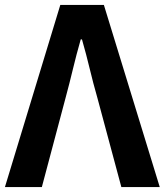

<svg xmlns="http://www.w3.org/2000/svg" viewBox="-25 -760 669 780"><path d="M220 -740H397L624 0H468L371 -361Q353 -424 339.5 -480.5Q326 -537 308 -600H303Q285 -537 271.5 -480.5Q258 -424 241 -361L145 0H-5Z"/></svg>

Font: Kinto Sans
Style: Bold
Weight: 700
Designer: Authors: Ryoko NISHIZUKA  (kana & ideographs); Paul D. Hunt (Latin, Greek & Cyrillic); Wenlong ZHANG  (bopomofo); Sandol
Foundry: Adobe Systems Incorporated, ookami Inc.
Version: Version 0.001